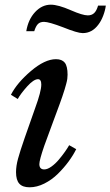

<svg xmlns="http://www.w3.org/2000/svg" viewBox="-20 -794 474 824"><path d="M85.9 -202.1 130.9 -330.1Q157.2 -401.9 157.2 -431.2Q157.2 -454.1 143.1 -454.1Q124.5 -454.1 96.4 -422.9Q68.4 -391.6 56.2 -369.1L26.9 -387.2Q52.7 -438 112.5 -489Q172.4 -540 220.2 -540Q246.1 -540 258.1 -524.9Q270 -509.8 270 -473.1Q270 -464.8 268.8 -455.6Q267.6 -446.3 263.9 -433.1Q260.3 -419.9 257.3 -409.9Q254.4 -399.9 247.6 -380.1Q240.7 -360.4 236.6 -348.9Q232.4 -337.4 222.4 -310.5Q212.4 -283.7 207 -269L169.9 -168Q148.9 -106.9 148.9 -89.8Q148.9 -66.9 169.9 -66.9Q183.6 -66.9 200.7 -79.1Q217.8 -91.3 232.9 -109.4Q248 -127.4 259 -143.1Q270 -158.7 276.9 -170.9L307.1 -153.8Q293.9 -127.4 274.2 -100.6Q254.4 -73.7 228.5 -48.1Q202.6 -22.5 170.4 -6.3Q138.2 9.8 106.9 9.8Q77.1 9.8 63 -5.6Q48.8 -21 48.8 -55.2Q48.8 -81.5 57.4 -113Q65.9 -144.5 85.9 -202.1ZM127 -660.2H92.8Q101.1 -710.4 130.6 -742.2Q160.2 -773.9 198.2 -773.9Q229.5 -773.9 284.2 -750Q334.5 -728 356.9 -728Q373.5 -728 384 -737.8Q394.5 -747.6 400.9 -770H434.1Q431.6 -749.5 422.9 -726.6Q414.1 -703.6 401.9 -688Q375 -651.9 335 -651.9Q312.5 -651.9 251 -676.8Q189.5 -700.2 168.9 -700.2Q152.3 -700.2 143.1 -691.2Q133.8 -682.1 127 -660.2Z"/></svg>

Font: Libre Baskerville
Style: Italic
Weight: 400
Designer: Pablo Impallari, Rodrigo Fuenzalida
Foundry: Pablo Impallari, Rodrigo Fuenzalida
Version: Version 1.000